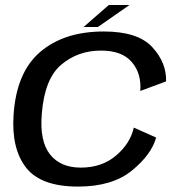

<svg xmlns="http://www.w3.org/2000/svg" viewBox="-20 -718 704 744"><path d="M282.5 5Q415 5 491 -57Q567 -119 585 -185L498.5 -223.5Q485 -162.5 430 -115.5Q375 -68.5 293 -68.5Q213.5 -68.5 173.2 -120.5Q133 -172.5 142 -277Q152.5 -412.5 217.2 -467.2Q282 -522 371.5 -522Q453 -522 491 -477.2Q529 -432.5 523.5 -365.5L623.5 -402.5Q626 -474.5 570.2 -535.2Q514.5 -596 382 -596Q228.5 -596 135.8 -516.8Q43 -437.5 32.5 -271.5Q24 -141.5 81.2 -68.2Q138.5 5 282.5 5ZM304 -613.5H359.5L481.5 -698.5H401.5Z"/></svg>

Font: Anybody SemiExpanded
Style: Italic
Weight: 400
Width: 6
Italic angle: -10°
Version: Version 1.113;gftools[0.9.25]